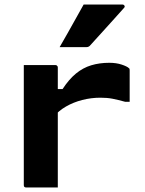

<svg xmlns="http://www.w3.org/2000/svg" viewBox="-20 -827 640 847"><path d="M215 -434H256Q284 -477 315 -502.5Q346 -528 382.5 -539Q419 -550 462 -550Q493 -550 517 -542Q541 -534 549 -526Q551 -525 551.5 -522.5Q552 -520 552 -516Q552 -498 552 -481Q552 -464 552 -447Q552 -430 552 -413Q552 -396 552 -378H532Q499 -387 476 -391.5Q453 -396 423 -396Q382 -396 343 -386Q304 -376 271 -357Q238 -338 215 -310ZM235 0Q210 0 188 0Q166 0 143.5 0Q121 0 96 0Q93 0 91 -0.5Q89 -1 87.5 -2.5Q86 -4 85.5 -6Q85 -8 85 -11Q85 -54 85 -97Q85 -140 85 -183.5Q85 -227 85 -270Q85 -313 85 -356Q85 -399 85 -442Q85 -469 85 -494Q85 -519 85 -540Q113 -540 136 -540Q159 -540 180.5 -540Q202 -540 224 -540Q228 -540 230 -538.5Q232 -537 233.5 -535Q235 -533 235 -529Q235 -476 235 -423Q235 -370 235 -317.5Q235 -265 235 -212Q235 -159 235 -106Q235 -53 235 0ZM349 -807Q396 -807 435 -807Q474 -807 520 -807Q526 -807 529 -802Q532 -797 527 -792Q502 -764 479 -738.5Q456 -713 432 -686.5Q408 -660 378 -627Q376 -624 371.5 -621.5Q367 -619 361 -619Q329 -619 300.5 -619Q272 -619 243 -619Q261 -650 278.5 -681Q296 -712 313.5 -743.5Q331 -775 349 -807Z"/></svg>

Font: Recursive Monospace ExtraBold
Style: Regular
Weight: 800
Version: Version 1.047